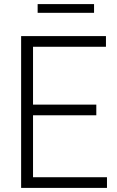

<svg xmlns="http://www.w3.org/2000/svg" viewBox="-20 -916 568 936"><path d="M83 0V-740H496.5V-688H141V-406H449.5V-354H141V-52H501.5V0ZM163.5 -853.5V-896H438.5V-853.5Z"/></svg>

Font: Encode Sans SemiCondensed SemiCondensed Light
Style: Regular
Weight: 300
Width: 4
Designer: Multiple Designers
Foundry: Impallari Type
Version: Version 3.000; ttfautohint (v1.8.3) -l 8 -r 50 -G 200 -x 14 